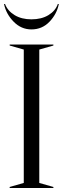

<svg xmlns="http://www.w3.org/2000/svg" viewBox="-28 -933 312 953"><path d="M20 -5 90 -25V-687L20 -707V-712H237V-707L167 -687V-25L237 -5V0H20ZM-8 -913H-3Q10 -879 44.5 -858Q79 -837 128 -837Q178 -837 212.5 -858Q247 -879 259 -913H264Q254 -863 217.5 -825Q181 -787 128 -787Q77 -787 39.5 -825.5Q2 -864 -8 -913Z"/></svg>

Font: Nyght Serif Light
Style: Regular
Weight: 300
Designer: Maksym Kobuzan
Version: Version 0.410